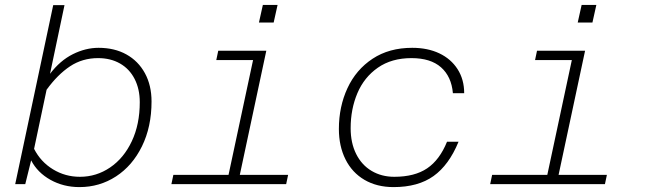

<svg xmlns="http://www.w3.org/2000/svg" viewBox="-20 -751 2640 783"><path d="M598 -337Q598 -234 559 -154.5Q520 -75 453 -31.5Q386 12 304 12Q239 12 186 -17.5Q133 -47 107 -97L83 0H42L197 -730H243L184 -450Q225 -504 277 -530Q329 -556 382 -556Q447 -556 495.5 -529Q544 -502 571 -452.5Q598 -403 598 -337ZM306 -30Q373 -30 429 -68Q485 -106 517.5 -175Q550 -244 550 -334Q550 -388 529 -429Q508 -470 469.5 -492Q431 -514 380 -514Q316 -514 265.5 -480.5Q215 -447 170 -385L119 -144Q146 -91 196 -60.5Q246 -30 306 -30Z M687 -38H912L1012 -506H862L870 -544H1066L958 -38H1155L1147 0H679ZM1052 -731H1112L1096 -659H1036Z M1362 -225Q1362 -316 1397 -391.5Q1432 -467 1499.5 -511.5Q1567 -556 1661 -556Q1724 -556 1771.5 -533.5Q1819 -511 1846 -469Q1873 -427 1873 -371H1827Q1821 -439 1778.5 -476.5Q1736 -514 1658 -514Q1577 -514 1521 -475Q1465 -436 1437.5 -371Q1410 -306 1410 -228Q1410 -168 1432.5 -123Q1455 -78 1495.5 -54Q1536 -30 1588 -30Q1671 -30 1722 -64.5Q1773 -99 1803 -173H1850Q1811 -78 1748 -33Q1685 12 1585 12Q1517 12 1466.5 -17.5Q1416 -47 1389 -101Q1362 -155 1362 -225Z M1987 -38H2212L2312 -506H2162L2170 -544H2366L2258 -38H2455L2447 0H1979ZM2352 -731H2412L2396 -659H2336Z"/></svg>

Font: Azeret Mono Thin
Style: Italic
Weight: 100
Italic angle: -12°
Designer: Martin Vácha
Foundry: Displaay
Version: Version 1.000; Glyphs 3.0.3, build 3074